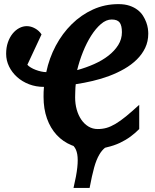

<svg xmlns="http://www.w3.org/2000/svg" viewBox="-20 -707 754 932"><path d="M655.8 -80.6Q637.2 -61.5 613.8 -44.2Q590.3 -26.9 561.8 -13.4Q533.2 0 499 7.8Q494.6 8.8 489.7 10.3Q474.1 22.9 462.4 43Q447.8 67.4 437 106.2Q426.3 145 415 205.1H336.9Q351.1 145 355.2 106Q359.4 66.9 355 42Q350.6 17.1 338.4 3.4Q337.4 2.4 336.9 1.5Q332.5 0 328.6 -1.5Q285.6 -19 255.1 -52Q224.6 -85 208 -131.8Q191.4 -178.7 191.4 -236.8Q191.4 -251 191.7 -261Q191.9 -271 193.4 -285.2Q154.3 -285.2 120.8 -298.1Q87.4 -311 62.7 -333.3Q38.1 -355.5 23.9 -384.5Q9.8 -413.6 9.8 -445.8Q9.8 -476.6 18.3 -501.2Q26.9 -525.9 41 -543.5Q55.2 -561 73.2 -570.6Q91.3 -580.1 109.9 -580.1Q130.4 -580.1 150.1 -569.1Q169.9 -558.1 181.6 -540L112.8 -392.6Q118.7 -385.7 129.6 -379.2Q140.6 -372.6 153.6 -367.7Q166.5 -362.8 179.9 -359.9Q193.4 -356.9 204.6 -356.9Q218.8 -424.8 250.7 -484.9Q282.7 -544.9 328.4 -589.8Q374 -634.8 431.4 -660.9Q488.8 -687 554.7 -687Q585.9 -687 608.9 -679.2Q631.8 -671.4 647.9 -658.9Q664.1 -646.5 674.1 -630.6Q684.1 -614.7 689.9 -598.9Q695.8 -583 697.8 -568.6Q699.7 -554.2 699.7 -543.9Q699.7 -505.9 684.8 -474.6Q669.9 -443.4 644 -418Q618.2 -392.6 583.7 -372.8Q549.3 -353 510.3 -338.4Q471.2 -323.7 429.4 -314Q387.7 -304.2 347.7 -298.3Q346.7 -291.5 346.2 -283Q345.7 -274.4 345.5 -265.6Q345.2 -256.8 345 -248.5Q344.7 -240.2 344.7 -233.9Q344.7 -202.6 352.5 -174.8Q360.4 -147 374.8 -126Q389.2 -105 409.4 -92.8Q429.7 -80.6 454.6 -80.6Q477.1 -80.6 497.6 -86.4Q518.1 -92.3 541 -106Q564 -119.6 591.6 -142.1Q619.1 -164.6 655.8 -198.2ZM354.5 -366.7Q397.5 -378.4 437 -396Q476.6 -413.6 506.3 -436.8Q536.1 -460 554 -488.5Q571.8 -517.1 571.8 -550.8Q571.8 -583 560.8 -597.7Q549.8 -612.3 522 -612.3Q495.6 -612.3 470.2 -590.6Q444.8 -568.8 422.6 -533.9Q400.4 -499 382.8 -455.1Q365.2 -411.1 354.5 -366.7Z"/></svg>

Font: Charis SIL
Style: Bold Italic
Weight: 700
Italic angle: -11°
Foundry: SIL International
Version: Version 4.112